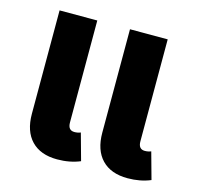

<svg xmlns="http://www.w3.org/2000/svg" viewBox="-89 -664 809 777"><g transform="rotate(15 315.0 -275.5)"><path d="M310 -1Q267 17 214 17Q144 17 106 -22.5Q68 -62 68 -135V-568H226V-141Q226 -108 253 -108Q267 -108 279 -113ZM605 -1Q562 17 509 17Q439 17 401 -22.5Q363 -62 363 -135V-568H521V-141Q521 -108 548 -108Q562 -108 574 -113Z"/></g></svg>

Font: FiraGOUPP
Style: Bold
Weight: 700
Designer: bBox Type
Foundry: bBox Type GmbH
Version: Version 1.001